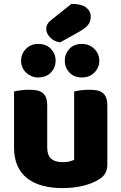

<svg xmlns="http://www.w3.org/2000/svg" viewBox="-20 -948 622 984"><path d="M346 -928Q398 -928 421.5 -909.5Q445 -891 445 -863Q445 -837 431 -820Q417 -803 385 -785L289 -731Q259 -734 238 -755Q217 -776 217 -800Q217 -826 243 -846ZM52 -479Q62 -482 83.5 -485Q105 -488 128 -488Q150 -488 167.5 -485Q185 -482 197 -473Q209 -464 215.5 -448.5Q222 -433 222 -408V-193Q222 -152 242 -134.5Q262 -117 300 -117Q323 -117 337.5 -121Q352 -125 360 -129V-479Q370 -482 391.5 -485Q413 -488 436 -488Q458 -488 475.5 -485Q493 -482 505 -473Q517 -464 523.5 -448.5Q530 -433 530 -408V-104Q530 -54 488 -29Q453 -7 404.5 4.5Q356 16 299 16Q245 16 199.5 4Q154 -8 121 -33Q88 -58 70 -97.5Q52 -137 52 -193ZM88 -637Q88 -672 113 -697.5Q138 -723 175 -723Q217 -723 241 -697.5Q265 -672 265 -637Q265 -602 241 -576.5Q217 -551 175 -551Q157 -551 141 -558Q125 -565 113 -576.5Q101 -588 94.5 -603.5Q88 -619 88 -637ZM312 -637Q312 -672 335.5 -697.5Q359 -723 401 -723Q420 -723 436 -716Q452 -709 464 -697Q476 -685 482.5 -669.5Q489 -654 489 -637Q489 -602 464 -576.5Q439 -551 401 -551Q359 -551 335.5 -576.5Q312 -602 312 -637Z"/></svg>

Font: BALOOCHETTANREGULAR
Style: Book
Weight: 400
Designer: Maithili Shingre and Ek Type
Foundry: Ek Type
Version: Version 1.100;PS 1.000;hotconv 1.0.88;makeotf.lib2.5.647800;